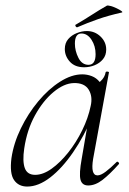

<svg xmlns="http://www.w3.org/2000/svg" viewBox="-20 -672 472 705"><path d="M80 13Q48 13 31.5 -11Q15 -35 22 -91Q30 -146 56.5 -200.5Q83 -255 120.5 -300Q158 -345 200.5 -372Q243 -399 282 -399Q300 -399 317 -392.5Q334 -386 346 -371Q358 -356 360 -332L322 -357Q333 -359 349 -373.5Q365 -388 368 -407Q370 -410 375.5 -409Q381 -408 380 -406L322 -89Q312 -28 338 -28Q350 -28 368 -41.5Q386 -55 408 -77Q411 -80 415 -76Q419 -72 416 -69Q383 -32 356.5 -11.5Q330 9 304 9Q281 9 275.5 -12.5Q270 -34 280 -89L304 -229L320 -246Q289 -172 248.5 -113Q208 -54 164.5 -20.5Q121 13 80 13ZM109 -30Q138 -30 169.5 -52.5Q201 -75 230.5 -112Q260 -149 282 -194Q304 -239 313 -283Q321 -318 305.5 -343Q290 -368 251 -367Q215 -366 176.5 -334Q138 -302 108.5 -248.5Q79 -195 69 -127Q62 -80 71 -55Q80 -30 109 -30ZM289 -425Q255 -425 236.5 -445.5Q218 -466 218 -492Q218 -514 230.5 -528.5Q243 -543 262 -550.5Q281 -558 299 -558Q328 -558 349 -538Q370 -518 370 -490Q370 -469 358 -454.5Q346 -440 327.5 -432.5Q309 -425 289 -425ZM305 -434Q331 -434 331 -473Q331 -503 316 -526Q301 -549 279 -549Q255 -549 255 -512Q255 -485 268 -459.5Q281 -434 305 -434ZM264 -572Q260 -571 257.5 -576Q255 -581 259 -582Q290 -600 317 -617.5Q344 -635 372 -651Q375 -653 386 -650Q397 -647 408.5 -641.5Q420 -636 426 -631.5Q432 -627 427 -626Q378 -615 339.5 -601.5Q301 -588 264 -572Z"/></svg>

Font: Cormorant Garamond Light
Style: Italic
Weight: 300
Italic angle: -10°
Designer: Christian Thalmann (Catharsis Fonts)
Foundry: Catharsis Fonts
Version: Version 4.001